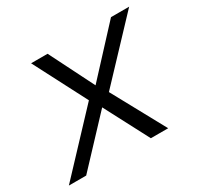

<svg xmlns="http://www.w3.org/2000/svg" viewBox="-160 -658 823 797"><g transform="rotate(-30 251.0 -259.0)"><path d="M545 -518 295 -253 433 0H350L239 -212L40 0H-43L206 -265L75 -518H154L261 -305L458 -518Z"/></g></svg>

Font: Nacelle Light
Style: Italic
Weight: 300
Italic angle: -12°
Designer: Sora Sagano
Foundry: Sora Sagano
Version: Version 1.000;FEAKit 1.0